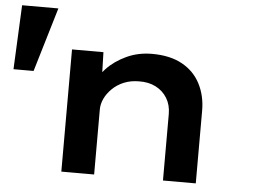

<svg xmlns="http://www.w3.org/2000/svg" viewBox="-74 -764 1107 828"><g transform="rotate(5 479.0 -350.0)"><path d="M-24 -422 -11 -700H146L63 -422ZM220 0V-529H356L360 -389L319 -381Q337 -421 371 -457Q405 -493 455.5 -516.5Q506 -540 566 -540Q644 -540 696.5 -511Q749 -482 775.5 -430.5Q802 -379 802 -315V0H660V-288Q660 -327 642 -356.5Q624 -386 592.5 -402Q561 -418 520 -417Q484 -417 455 -405Q426 -393 405 -372.5Q384 -352 373 -328.5Q362 -305 362 -282V0H291Q259 0 241 0Q223 0 220 0Z"/></g></svg>

Font: Lexend Tera SemiBold
Style: Regular
Weight: 600
Version: Version 1.007